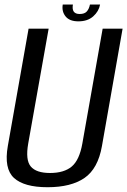

<svg xmlns="http://www.w3.org/2000/svg" viewBox="-20 -798 546 823"><path d="M184 4.5Q83.5 4.5 40 -35.2Q-3.5 -75 13.5 -172L102.5 -675H188.5L101 -183Q88.5 -112 112 -84.2Q135.5 -56.5 194.5 -56.5Q254.5 -56.5 287.5 -84.2Q320.5 -112 333 -183L420 -675H505.5L417 -172Q400 -75 342.2 -35.2Q284.5 4.5 184 4.5ZM316 -706.5Q278 -706.5 261 -727.8Q244 -749 249 -778.5H292.5Q285.5 -738 321.5 -738Q342.5 -738 352.2 -749Q362 -760 365.5 -778.5H409Q403.5 -749 379.5 -727.8Q355.5 -706.5 316 -706.5Z"/></svg>

Font: Anybody
Style: Italic
Weight: 400
Italic angle: -10°
Designer: Tyler Finck
Foundry: Etcetera Type Company
Version: Version 1.010; ttfautohint (v1.8.3) -l 8 -r 50 -G 200 -x 14 